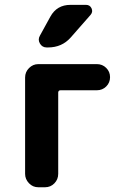

<svg xmlns="http://www.w3.org/2000/svg" viewBox="-20 -790 540 810"><path d="M277.3 -769.5H342.8Q359.4 -769.5 366.2 -754.9Q373 -740.2 362.3 -727.5L278.3 -631.8Q241.2 -589.8 182.6 -589.8H176.8Q158.2 -589.8 148.4 -606.4Q138.7 -623 148.4 -639.6L192.4 -719.7Q219.7 -769.5 277.3 -769.5ZM388.7 -519.5Q412.1 -519.5 428.2 -503.4Q444.3 -487.3 444.3 -464.4Q444.3 -441.4 428.2 -425.3Q412.1 -409.2 388.7 -409.2H235.4Q226.6 -409.2 225.6 -400.4V-56.6Q225.6 -33.2 209.5 -16.6Q193.4 0 169.9 0H141.6Q118.2 0 102.1 -17.1Q85.9 -34.2 85.9 -56.6V-462.9Q85.9 -486.3 102.5 -502.9Q119.1 -519.5 141.6 -519.5Z"/></svg>

Font: Rounded Mgen+ 1m bold
Style: Bold
Weight: 700
Designer: [Source Han Sans]
Ryoko NISHIZUKA  (kana & ideographs); Paul D. Hunt (Latin, Greek & Cyrillic); Wenlong ZHANG  (bopomofo
Version: Version 1.059.20150602